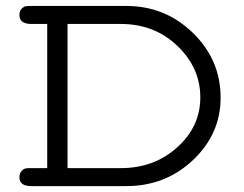

<svg xmlns="http://www.w3.org/2000/svg" viewBox="-20 -631 827 651"><path d="M45.9 -29.8Q45.9 -43.9 53.5 -51.5Q61 -59.1 67.6 -60.1Q74.2 -61 85.9 -61H140.1V-549.8H85.9Q45.9 -549.8 45.9 -580.1Q45.9 -594.2 53.5 -601.6Q61 -608.9 67.6 -609.9Q74.2 -610.8 85.9 -610.8H408.2Q540 -610.8 634 -519.5Q728 -428.2 728 -299.8Q728 -176.8 634.5 -88.4Q541 0 408.2 0H85.9Q45.9 0 45.9 -29.8ZM209 -61H390.1Q502.9 -61 581.1 -131.6Q659.2 -202.1 659.2 -300.8Q659.2 -400.9 581.5 -475.3Q503.9 -549.8 389.2 -549.8H209Z"/></svg>

Font: CMU Typewriter Text Variable Width
Style: Medium
Weight: 500
Version: Version 0.7.0